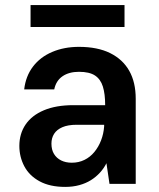

<svg xmlns="http://www.w3.org/2000/svg" viewBox="-20 -722 623 754"><path d="M236 12Q176 12 135.5 -10Q95 -32 75.5 -69Q56 -106 56 -149Q56 -197 80.5 -233Q105 -269 152.5 -289Q200 -309 268 -309H393Q393 -353 384 -382Q375 -411 353 -425.5Q331 -440 290 -440Q251 -440 225.5 -422.5Q200 -405 193 -371H75Q81 -423 109.5 -460.5Q138 -498 185 -518Q232 -538 290 -538Q363 -538 412.5 -513.5Q462 -489 487.5 -444Q513 -399 513 -334V0H410L398 -81Q388 -61 372.5 -44Q357 -27 337 -14.5Q317 -2 291.5 5Q266 12 236 12ZM262 -83Q289 -83 311.5 -94Q334 -105 350.5 -125Q367 -145 377 -171Q387 -197 389 -226V-232H281Q247 -232 225 -222.5Q203 -213 192.5 -196.5Q182 -180 182 -158Q182 -134 192 -117.5Q202 -101 220 -92Q238 -83 262 -83ZM100 -616V-702H469V-616Z"/></svg>

Font: DM Sans 9pt SemiBold
Style: Regular
Weight: 600
Version: Version 4.004;gftools[0.9.30]